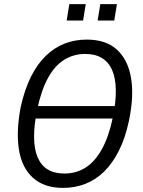

<svg xmlns="http://www.w3.org/2000/svg" viewBox="-20 -907 695 936"><path d="M123 -329 132 -390H573L563 -329ZM287 9Q196 9 141.5 -39.5Q87 -88 72.5 -176.5Q58 -265 81 -386Q100 -471 131 -533Q162 -595 203.5 -635Q245 -675 295 -694.5Q345 -714 403 -714Q496 -714 549.5 -665.5Q603 -617 618.5 -529Q634 -441 609 -320Q591 -234 559.5 -172Q528 -110 487 -70Q446 -30 395.5 -10.5Q345 9 287 9ZM294 -61Q351 -61 396.5 -89.5Q442 -118 476 -178.5Q510 -239 530 -334Q561 -487 526.5 -565.5Q492 -644 395 -644Q339 -644 293 -615.5Q247 -587 214 -527Q181 -467 161 -372Q130 -219 163.5 -140Q197 -61 294 -61ZM456 -807 469 -887H550L537 -807ZM305 -807 318 -887H398L385 -807Z"/></svg>

Font: Nunito Sans 10pt Condensed
Style: Italic
Weight: 400
Width: 3
Italic angle: -9°
Designer: Vernon Adams
Foundry: Vernon Adams
Version: Version 3.101;gftools[0.9.27]